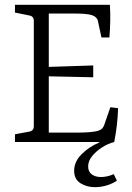

<svg xmlns="http://www.w3.org/2000/svg" viewBox="-20 -588 545 795"><path d="M42 0V-32L101 -43Q120 -46 120 -66V-501Q120 -521 101 -524L42 -536V-568H435Q437 -535 436.5 -502.5Q436 -470 433 -433H400L385 -503Q381 -517 364 -524Q351 -529 330 -530.5Q309 -532 283 -532H182V-311L366 -317V-268L182 -272V-39H305Q331 -39 354 -41Q377 -43 390 -48Q399 -51 403.5 -56.5Q408 -62 411 -69L437 -144L469 -140Q468 -107 464 -71Q460 -35 453 0ZM373 187Q339 187 313 170.5Q287 154 287 119Q287 81 318.5 50Q350 19 391 2V-5L453 0Q426 7 401.5 23Q377 39 361 59Q345 79 345 101Q345 123 360 134Q375 145 398 145Q410 145 424 142Q438 139 451 133L464 160Q447 172 422.5 179.5Q398 187 373 187Z"/></svg>

Font: Yrsa Light
Style: Regular
Weight: 300
Designer: Anna Giedrys (Yrsa+Rasa design), David Brezina (Yrsa art-direction, Rasa art-direction, design)
Foundry: Rosetta Type Foundry
Version: Version 2.004